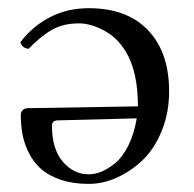

<svg xmlns="http://www.w3.org/2000/svg" viewBox="-20 -438 475 469"><path d="M314 -148.9 121.1 -144Q106.9 -143.6 106.9 -130.9Q106.9 -74.2 133.3 -43.2Q159.7 -12.2 196.8 -12.2Q211.9 -12.2 228 -18.8Q244.1 -25.4 261.7 -39.8Q279.3 -54.2 293.5 -82.5Q307.6 -110.8 314 -148.9ZM49.8 -318.8Q34.2 -320.3 29.8 -335Q59.6 -374 102.1 -396Q144.5 -418 196.8 -418Q296.4 -418 348.1 -356.9Q393.1 -304.2 393.1 -214.8Q393.1 -162.6 375.2 -118.7Q357.4 -74.7 328.6 -47.1Q299.8 -19.5 265.6 -4.2Q231.4 11.2 196.8 11.2Q158.2 11.2 128.7 1.2Q99.1 -8.8 80.8 -24.9Q62.5 -41 51 -63.5Q39.6 -85.9 35.2 -108.6Q30.8 -131.3 30.8 -157.2Q30.8 -164.6 35.6 -169.2Q40.5 -173.8 48.8 -173.8L316.9 -178.2Q316.9 -263.7 287.1 -312Q266.6 -346.2 234.1 -363.5Q201.7 -380.9 172.9 -380.9Q134.8 -380.9 107.4 -365.5Q80.1 -350.1 49.8 -318.8Z"/></svg>

Font: Linux Libertine Display G
Style: Regular
Weight: 400
Designer: Philipp H. Poll
Foundry: Philipp H. Poll
Version: Version 5.0.9